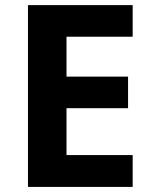

<svg xmlns="http://www.w3.org/2000/svg" viewBox="-20 -734 600 754"><path d="M501 -125H241.2V-309.1H482.9V-433.1H241.2V-589.8H501V-713.9H89.8V0H501Z"/></svg>

Font: Open Sans bold
Style: Bold
Weight: 700
Foundry: Ascender Corporation
Version: Version 1.100;PS 001.100;hotconv 1.0.88;makeotf.lib2.5.64775